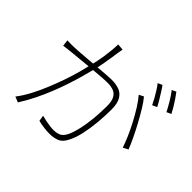

<svg xmlns="http://www.w3.org/2000/svg" viewBox="-183 -1088 1365 1365"><g transform="rotate(45 500.0 -405.5)"><path d="M400 -772Q399 -763 397 -753Q395 -743 393 -731Q391 -717 386 -683.5Q381 -650 374 -610Q367 -570 358 -534Q347 -492 333 -441Q319 -390 300.5 -333.5Q282 -277 258.5 -218Q235 -159 205.5 -98.5Q176 -38 139 20L97 3Q131 -41 160.5 -97Q190 -153 215 -214Q240 -275 260.5 -334.5Q281 -394 295 -445.5Q309 -497 317 -533Q331 -586 341 -652Q351 -718 352 -776ZM743 -644Q767 -616 794 -571.5Q821 -527 848 -477Q875 -427 897 -380.5Q919 -334 932 -300L894 -280Q882 -316 861.5 -363.5Q841 -411 815 -460Q789 -509 761.5 -553Q734 -597 708 -626ZM76 -541Q97 -540 114 -540Q131 -540 152 -541Q173 -542 208.5 -544.5Q244 -547 286 -550.5Q328 -554 369.5 -557.5Q411 -561 445.5 -563.5Q480 -566 498 -566Q537 -566 570.5 -555Q604 -544 625 -511Q646 -478 646 -414Q646 -355 640 -287Q634 -219 621 -158.5Q608 -98 587 -57Q565 -9 531.5 5Q498 19 456 19Q427 19 394.5 14.5Q362 10 340 4L333 -40Q356 -34 378.5 -29.5Q401 -25 421 -22.5Q441 -20 456 -20Q486 -20 510.5 -30Q535 -40 554 -79Q571 -117 583 -172Q595 -227 600.5 -289Q606 -351 606 -409Q606 -459 591.5 -485Q577 -511 551.5 -520.5Q526 -530 493 -530Q466 -530 419.5 -526.5Q373 -523 321 -518Q269 -513 224.5 -508.5Q180 -504 155 -502Q141 -501 119.5 -498Q98 -495 82 -493ZM778 -795Q791 -778 806 -754Q821 -730 836.5 -704.5Q852 -679 863 -657L828 -641Q819 -661 805 -686.5Q791 -712 775 -737Q759 -762 745 -780ZM882 -831Q896 -813 912.5 -788.5Q929 -764 944 -739Q959 -714 969 -694L935 -678Q918 -712 895 -750Q872 -788 850 -816Z"/></g></svg>

Font: Noto Sans KR ExtraLight
Style: Regular
Weight: 250
Designer: Ryoko NISHIZUKA  (kana, bopomofo & ideographs); Paul D. Hunt (Latin, Greek & Cyrillic); Sandoll Communications , Soo-you
Foundry: Adobe
Version: Version 2.004-H2;hotconv 1.0.118;makeotfexe 2.5.65603